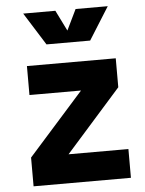

<svg xmlns="http://www.w3.org/2000/svg" viewBox="-56 -854 677 898"><g transform="rotate(-5 282.5 -404.5)"><path d="M65 0ZM522 -135V0H65V-135L325 -427H83V-563H500V-427L241 -135ZM484 -809 388 -656H183L87 -809H238L286 -712L333 -809Z"/></g></svg>

Font: Biryani ExtraBold
Style: Regular
Weight: 800
Designer: Dan Reynolds and Mathieu Reguer
Foundry: Dan Reynolds and Mathieu Reguer
Version: Version 1.004; ttfautohint (v1.1) -l 5 -r 5 -G 72 -x 0 -D la